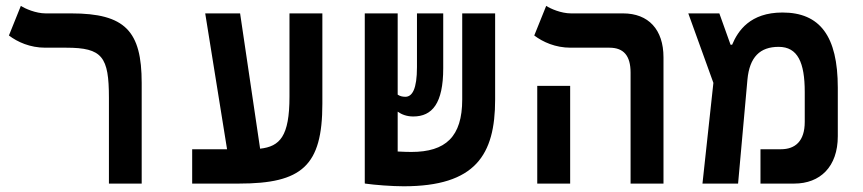

<svg xmlns="http://www.w3.org/2000/svg" viewBox="-20 -632 2970 661"><path d="M467.8 -346.2C467.8 -524.9 411.1 -585.9 225.1 -585.9H137.2C103.5 -585.9 66.4 -602.1 51.8 -611.8L10.7 -509.8C40.5 -487.3 83.5 -467.8 135.7 -467.8H208C332.5 -467.8 355 -436.5 355 -294.9V0H467.8Z M641.6 0H802.7C1019.5 0 1089.8 -61 1089.8 -274.9V-585.9H976.6V-299.3C976.6 -162.1 943.4 -127.9 875.5 -120.1L806.6 -585.9H686.5L761.7 -118.2H641.6Z M1369.6 9.3C1616.7 9.3 1684.6 -98.6 1684.6 -289.1V-585.9H1571.3V-289.6C1571.3 -161.1 1514.2 -108.9 1396 -108.9C1384.8 -108.9 1367.7 -109.4 1349.1 -110.4V-247.6C1362.8 -237.8 1380.4 -231 1402.8 -231C1467.8 -231 1505.9 -275.9 1505.9 -397V-585.9H1415.5V-400.9C1415.5 -325.7 1399.4 -298.8 1375.5 -298.8C1364.7 -298.8 1356.4 -301.3 1349.1 -306.2V-585.9H1235.8V-0.5H1236.8V0C1271 4.9 1329.6 9.3 1369.6 9.3Z M2150.9 0H2264.2V-434.6C2264.2 -530.3 2212.4 -585.9 2125 -585.9H1945.8C1911.6 -585.9 1875 -602.1 1860.4 -611.8L1819.3 -509.8C1849.1 -487.3 1892.1 -467.8 1944.3 -467.8H2078.1C2127 -467.8 2150.9 -440.4 2150.9 -381.8ZM1829.6 0H1942.9V-336.4H1829.6Z M2398.4 0H2521L2553.2 -357.9C2560.5 -436 2596.7 -470.7 2660.6 -470.7C2726.6 -470.7 2750.5 -416.5 2750.5 -315.4V-212.4C2750.5 -145.5 2717.3 -118.2 2668.5 -118.2H2598.1V0H2714.4C2803.2 0 2864.3 -57.6 2864.3 -163.1V-330.1C2864.3 -508.3 2802.2 -588.9 2673.8 -588.9C2562.5 -588.9 2520.5 -525.9 2500.5 -478H2495.1L2456.5 -585.9H2349.6L2436 -346.7Z"/></svg>

Font: Cascadia Code NF SemiBold
Style: Regular
Weight: 600
Monospace: yes
Designer: Aaron Bell
Foundry: Saja Typeworks
Version: Version 2404.023